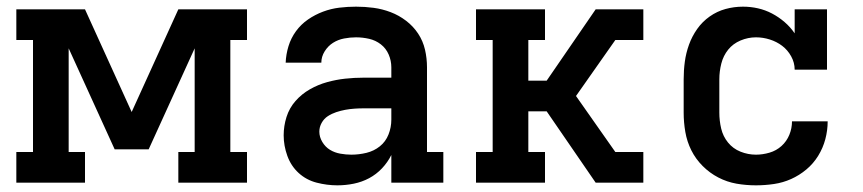

<svg xmlns="http://www.w3.org/2000/svg" viewBox="-20 -548 2590 576"><path d="M29 0V-92H79V-428H29V-520H235L375 -212L515 -520H721V-428H671V-92H721V0H515V-92H564V-403L426 -100H324L186 -403V-92H235V0Z M992 8Q961 8 930 0Q899 -8 876 -29Q853 -50 842 -80.5Q831 -111 831 -142Q831 -170 839.5 -197Q848 -224 866.5 -245Q885 -266 909.5 -280Q934 -294 961 -301.5Q988 -309 1015.5 -312Q1043 -315 1071 -315H1154V-346Q1154 -366 1146 -384.5Q1138 -403 1122.5 -415Q1107 -427 1087.5 -431.5Q1068 -436 1048 -436Q1030 -436 1012 -432.5Q994 -429 979 -419.5Q964 -410 954 -394Q944 -378 944 -360H837Q838 -385 845.5 -409.5Q853 -434 868 -454.5Q883 -475 904 -489.5Q925 -504 949 -513Q973 -522 998 -525Q1023 -528 1048 -528Q1075 -528 1101 -524.5Q1127 -521 1152 -511.5Q1177 -502 1198.5 -485.5Q1220 -469 1234.5 -447Q1249 -425 1255 -399Q1261 -373 1261 -346V-92H1310V0H1154V-83Q1143 -61 1126 -43Q1109 -25 1087.5 -13.5Q1066 -2 1041.5 3Q1017 8 992 8ZM1034 -84Q1057 -84 1079.5 -89.5Q1102 -95 1119.5 -109Q1137 -123 1145.5 -144.5Q1154 -166 1154 -189V-223H1071Q1057 -223 1043 -222Q1029 -221 1015.5 -218.5Q1002 -216 988.5 -211.5Q975 -207 963.5 -199.5Q952 -192 945 -179.5Q938 -167 938 -153Q938 -137 947 -122Q956 -107 970 -98.5Q984 -90 1001 -87Q1018 -84 1034 -84Z M1408 0V-92H1458V-428H1408V-520H1615V-428H1565V-306H1620L1767 -520H1910V-428H1826L1708 -260L1826 -92H1910V0H1767L1620 -214H1565V-92H1615V0Z M2248 8Q2218 8 2189.5 3Q2161 -2 2135 -15.5Q2109 -29 2088 -50Q2067 -71 2054 -97Q2041 -123 2036 -152Q2031 -181 2031 -210V-310Q2031 -337 2034.5 -363Q2038 -389 2047 -414Q2056 -439 2071.5 -461Q2087 -483 2109 -498.5Q2131 -514 2156.5 -521Q2182 -528 2209 -528Q2232 -528 2254 -523Q2276 -518 2296 -507.5Q2316 -497 2333.5 -482Q2351 -467 2364 -448V-520H2461V-339H2364Q2364 -360 2353.5 -379Q2343 -398 2326.5 -410.5Q2310 -423 2289.5 -429.5Q2269 -436 2248 -436Q2224 -436 2201.5 -426.5Q2179 -417 2164.5 -399Q2150 -381 2144 -357.5Q2138 -334 2138 -310V-210Q2138 -186 2143.5 -162.5Q2149 -139 2164 -120.5Q2179 -102 2201.5 -93Q2224 -84 2248 -84Q2268 -84 2288.5 -90Q2309 -96 2324.5 -110Q2340 -124 2348 -143.5Q2356 -163 2356 -184H2463Q2463 -157 2456 -130.5Q2449 -104 2434.5 -80.5Q2420 -57 2399 -39.5Q2378 -22 2353.5 -11Q2329 0 2302 4Q2275 8 2248 8Z"/></svg>

Font: Iosevka Etoile Semibold
Style: Regular
Weight: 600
Designer: Belleve Invis
Foundry: Belleve Invis
Version: Version 22.1.2; ttfautohint (v1.8.4)